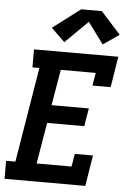

<svg xmlns="http://www.w3.org/2000/svg" viewBox="-63 -1027 727 1073"><g transform="rotate(5 300.0 -490.5)"><path d="M4 0V-101H56L144 -634H105V-735H578L550 -562H448L460 -634H264L230 -433H439L422 -332H214L175 -101H371L383 -173H485L457 0ZM270 -790 194 -864 348 -981H464L575 -858L485 -796L397 -915Z"/></g></svg>

Font: Iosevka Curly Slab ExObl
Style: Bold
Weight: 700
Width: 7
Italic angle: -9°
Monospace: yes
Designer: Belleve Invis
Foundry: Belleve Invis
Version: Version 11.0.0; ttfautohint (v1.8.3)